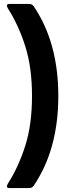

<svg xmlns="http://www.w3.org/2000/svg" viewBox="-20 -834 367 978"><path d="M21 -790Q15 -800 15 -806Q15 -809 18 -811.5Q21 -814 27 -814H128Q136 -814 141 -811.5Q146 -809 151 -803Q277 -618 277 -345Q277 -72 151 113Q146 119 141 121.5Q136 124 128 124H27Q21 124 18 121.5Q15 119 15 116Q15 110 21 100Q75 15 109 -92.5Q143 -200 143 -345Q143 -490 109 -597.5Q75 -705 21 -790Z"/></svg>

Font: LINE Seed Sans KR Bold
Style: Regular
Weight: 700
Designer: LINE BX Design & Sandoll Inc & Dalton Maag Ltd
Foundry: Sandoll Inc.
Version: Version 1.000